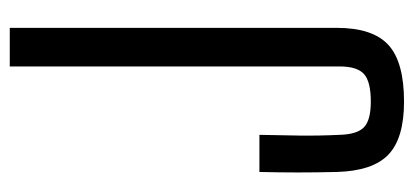

<svg xmlns="http://www.w3.org/2000/svg" viewBox="-247 -593 847 393"><g transform="rotate(-90 176.5 -396.5)"><path d="M165 7Q90 7 56.5 -25Q23 -57 21 -131Q20 -173 20 -210Q20 -247 21 -289H97Q96 -248 95.5 -207Q95 -166 97 -125Q98 -89 112.5 -75Q127 -61 165 -61Q206 -61 221.5 -75Q237 -89 237 -125V-800H316V-131Q316 -57 281 -25Q246 7 165 7Z"/></g></svg>

Font: Big Shoulders Text
Style: Regular
Weight: 400
Designer: Patric King
Foundry: XO Type Co
Version: Version 1.000; ttfautohint (v1.8.2)